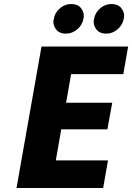

<svg xmlns="http://www.w3.org/2000/svg" viewBox="-20 -933 656 953"><path d="M307 -766Q276 -766 260.5 -784.5Q245 -803 245 -824Q245 -831 247 -839Q252 -870 277 -891.5Q302 -913 333 -913Q365 -913 380.5 -894.5Q396 -876 396 -855Q396 -847 394 -839Q388 -808 363 -787Q338 -766 307 -766ZM507 -766Q476 -766 460.5 -784.5Q445 -803 445 -824Q445 -831 447 -839Q452 -870 477 -891.5Q502 -913 533 -913Q565 -913 580.5 -894.5Q596 -876 596 -855Q596 -847 594 -839Q588 -808 563 -787Q538 -766 507 -766ZM333 -565 308 -423H537L513 -291H284L257 -137H516L492 0H62L186 -702H616L592 -565Z"/></svg>

Font: Fz Poppins
Style: Bold Italic
Weight: 700
Italic angle: -10°
Designer: Ninad Kale (Devanagari), Jonny Pinhorn (Latin)
Foundry: Indian Type Foundry
Version: Vit hóa bi Vntype.Com & FontZin.Com